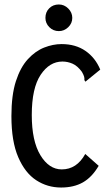

<svg xmlns="http://www.w3.org/2000/svg" viewBox="-20 -827 490 858"><path d="M253 11Q192 11 142 -21.5Q92 -54 61.5 -124.5Q31 -195 31 -308Q31 -402 51 -464Q71 -526 104.5 -562.5Q138 -599 177.5 -614.5Q217 -630 255 -630Q318 -630 362 -599.5Q406 -569 428 -516L369 -468L362 -462L357 -469Q358 -476 356 -484Q354 -492 346 -506Q326 -533 304 -542.5Q282 -552 259 -552Q201 -552 161.5 -492.5Q122 -433 122 -313Q122 -197 160.5 -133.5Q199 -70 256 -70Q323 -70 361 -139L421 -86Q391 -35 350.5 -12Q310 11 253 11ZM243 -688Q218 -688 200.5 -705.5Q183 -723 183 -747Q183 -773 200 -790Q217 -807 243 -807Q267 -807 285 -789Q303 -771 303 -747Q303 -723 285 -705.5Q267 -688 243 -688Z"/></svg>

Font: Inconsolata SemiCondensed SemiBold
Style: Regular
Weight: 600
Width: 4
Monospace: yes
Designer: Raph Levien, Cyreal, Brenton Simpson
Foundry: Raph Levien, Cyreal, Google
Version: Version 3.001; ttfautohint (v1.8.2.53-6de2)